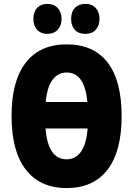

<svg xmlns="http://www.w3.org/2000/svg" viewBox="-20 -952 681 982"><path d="M602.1 -357.9Q602.1 -178.2 530 -84.2Q458 9.8 320.8 9.8Q184.6 9.8 111.8 -84.7Q39.1 -179.2 39.1 -358.9Q39.1 -537.6 111.6 -631.3Q184.1 -725.1 320.8 -725.1Q459 -725.1 530.5 -632.1Q602.1 -539.1 602.1 -357.9ZM320.8 -581.1Q276.4 -581.1 248.5 -543.5Q220.7 -505.9 213.9 -430.2H426.8Q413.6 -581.1 320.8 -581.1ZM320.8 -137.2Q366.7 -137.2 394.3 -176.3Q421.9 -215.3 428.2 -294.9H212.9Q225.1 -137.2 320.8 -137.2ZM150.9 -855Q150.9 -891.6 170.2 -911.9Q189.5 -932.1 221.7 -932.1Q255.4 -932.1 275.1 -911.1Q294.9 -890.1 294.9 -855Q294.9 -820.8 275.1 -799.8Q255.4 -778.8 221.7 -778.8Q189.5 -778.8 170.2 -799.1Q150.9 -819.3 150.9 -855ZM343.8 -855Q343.8 -891.6 363.5 -911.9Q383.3 -932.1 416 -932.1Q450.7 -932.1 469.7 -911.1Q488.8 -890.1 488.8 -855Q488.8 -820.8 469.7 -799.8Q450.7 -778.8 416 -778.8Q381.8 -778.8 362.8 -799.3Q343.8 -819.8 343.8 -855Z"/></svg>

Font: Open Sans Condensed ExtraBold
Style: Regular
Weight: 800
Width: 3
Designer: Monotype Design Team
Foundry: Monotype Imaging Inc.
Version: Version 3.000; ttfautohint (v1.8.4)